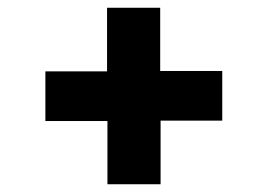

<svg xmlns="http://www.w3.org/2000/svg" viewBox="-20 -598 690 495"><path d="M257 -123V-286H97V-414H256V-578H393V-415H553V-287H394V-123Z"/></svg>

Font: REM
Style: Bold
Weight: 700
Designer: Octavio Pardo
Foundry: Ashler Design
Version: Version 1.005;gftools[0.9.28]